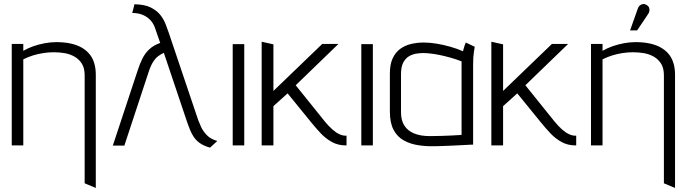

<svg xmlns="http://www.w3.org/2000/svg" viewBox="-20 -718 3390 948"><path d="M398 -346V187L453 210V-349Q453 -381 445 -407Q437 -433 421 -452Q405 -471 381.5 -484Q358 -497 327 -503.5Q296 -510 258 -510Q230 -510 200.5 -504.5Q171 -499 144 -489.5Q117 -480 95 -467V-501H38V0H95V-425Q119 -437 143.5 -444.5Q168 -452 194 -456Q220 -460 246 -460Q273 -460 299.5 -455.5Q326 -451 348.5 -438Q371 -425 384.5 -403Q398 -381 398 -346Z M959 -124 813 -557Q807 -573 798.5 -596.5Q790 -620 773 -642.5Q756 -665 725.5 -680.5Q695 -696 644 -697L633 -654Q663 -654 686 -644Q709 -634 724 -617Q739 -600 746 -578L771 -506Q739 -495 717.5 -475Q696 -455 683 -428.5Q670 -402 660 -371L537 1H594L713 -360Q724 -394 736 -412.5Q748 -431 761.5 -441Q775 -451 789 -457L905 -112Q917 -76 930.5 -52Q944 -28 964.5 -13Q985 2 1017 11L1053 -22Q1020 -31 1001 -51Q982 -71 972.5 -92Q963 -113 959 -124Z M1129 0H1186V-500H1129Z M1584 -118 1440 -297 1651 -501H1571L1330 -269V-499L1272 -512V0H1330V-194L1400 -257L1518 -112Q1539 -86 1563.5 -60Q1588 -34 1618.5 -17Q1649 0 1688 0H1691V-48H1686Q1672 -48 1655.5 -55.5Q1639 -63 1621 -79Q1603 -95 1584 -118Z M1764 0H1821V-500H1764Z M2324 -487 2280 -508Q2274 -495 2270 -480Q2266 -465 2266 -465Q2236 -478 2202.5 -487.5Q2169 -497 2135.5 -502.5Q2102 -508 2072 -508Q2040 -508 2010 -501Q1980 -494 1956.5 -477Q1933 -460 1919 -430.5Q1905 -401 1905 -355V-167Q1905 -111 1923.5 -76.5Q1942 -42 1974 -24.5Q2006 -7 2045 -1Q2084 5 2124 4Q2139 4 2163 3Q2187 2 2213.5 1Q2240 0 2263.5 -1.5Q2287 -3 2302 -3.5Q2317 -4 2316 -4V-400Q2316 -437 2320 -462Q2324 -487 2324 -487ZM1960 -163V-352Q1960 -390 1972 -411Q1984 -432 2001.5 -441.5Q2019 -451 2037.5 -453.5Q2056 -456 2069 -456Q2086 -456 2107.5 -453.5Q2129 -451 2153 -446Q2177 -441 2204 -433.5Q2231 -426 2259 -415V-52Q2259 -52 2246 -51Q2233 -50 2210.5 -49Q2188 -48 2160 -47Q2132 -46 2102 -46Q2057 -46 2025 -59Q1993 -72 1976.5 -98Q1960 -124 1960 -163Z M2718 -118 2574 -297 2785 -501H2705L2464 -269V-499L2406 -512V0H2464V-194L2534 -257L2652 -112Q2673 -86 2697.5 -60Q2722 -34 2752.5 -17Q2783 0 2822 0H2825V-48H2820Q2806 -48 2789.5 -55.5Q2773 -63 2755 -79Q2737 -95 2718 -118Z M3258 -346V187L3313 210V-349Q3313 -381 3305 -407Q3297 -433 3281 -452Q3265 -471 3241.5 -484Q3218 -497 3187 -503.5Q3156 -510 3118 -510Q3090 -510 3060.5 -504.5Q3031 -499 3004 -489.5Q2977 -480 2955 -467V-501H2898V0H2955V-425Q2979 -437 3003.5 -444.5Q3028 -452 3054 -456Q3080 -460 3106 -460Q3133 -460 3159.5 -455.5Q3186 -451 3208.5 -438Q3231 -425 3244.5 -403Q3258 -381 3258 -346ZM3179 -647Q3185 -655 3186.5 -664Q3188 -673 3184.5 -681Q3181 -689 3172 -694Q3163 -699 3154.5 -698Q3146 -697 3139 -691Q3132 -685 3129 -675L3091 -568H3126Z"/></svg>

Font: AdventPro_ExpandedRegular
Style: ExpandedRegular
Weight: 400
Width: 7
Designer: VivaRado, Andreas Kalpakidis
Foundry: VivaRado, Andreas Kalpakidis
Version: Version 3.000